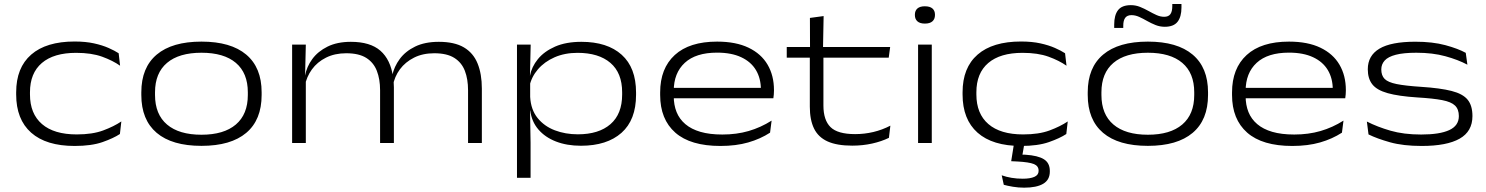

<svg xmlns="http://www.w3.org/2000/svg" viewBox="-20 -694 7214 932"><path d="M342.5 14.5Q204 14.5 131.2 -50Q58.5 -114.5 58.5 -235.5V-246Q58.5 -365.5 131.5 -429Q204.5 -492.5 342 -492.5Q395.5 -492.5 436.2 -483.5Q477 -474.5 507 -461.2Q537 -448 556 -435.5L563 -375Q527.5 -400 475.8 -418.8Q424 -437.5 349.5 -437.5Q241 -437.5 183.2 -388.2Q125.5 -339 125.5 -246V-235.5Q125.5 -142 183.8 -91.8Q242 -41.5 352.5 -41.5Q429 -41.5 480.8 -60.8Q532.5 -80 569 -104.5L562 -43.5Q531 -23 477.5 -4.2Q424 14.5 342.5 14.5Z M958 14Q815 14 740.5 -49.2Q666 -112.5 666 -233V-246Q666 -366 740.8 -429Q815.5 -492 958 -492Q1100.5 -492 1175.2 -429Q1250 -366 1250 -246V-233Q1250 -112 1175.2 -49Q1100.5 14 958 14ZM958 -40Q1066.5 -40 1124.8 -89.5Q1183 -139 1183 -233V-246Q1183 -339.5 1125 -388.8Q1067 -438 958 -438Q849 -438 790.8 -388.8Q732.5 -339.5 732.5 -246V-233Q732.5 -139 790.8 -89.5Q849 -40 958 -40Z M2252 0V-256Q2252 -310 2236.5 -350.2Q2221 -390.5 2185.2 -413Q2149.5 -435.5 2088 -435.5Q2032 -435.5 1989.8 -414.2Q1947.5 -393 1921.2 -357.5Q1895 -322 1887 -277.5L1874 -327.5H1884Q1893 -370.5 1920.5 -407.8Q1948 -445 1995.2 -468Q2042.5 -491 2110 -491Q2186 -491 2231.8 -464Q2277.5 -437 2298.2 -386Q2319 -335 2319 -263.5V0ZM1398 0V-477.5H1464.5L1461 -328.5L1464.5 -320V0ZM1825 0V-256Q1825 -310 1809.2 -350.2Q1793.5 -390.5 1757.8 -413Q1722 -435.5 1660.5 -435.5Q1605 -435.5 1562.5 -414.2Q1520 -393 1494 -357Q1468 -321 1459.5 -276.5L1449 -327H1461Q1468.5 -370 1495.8 -407.2Q1523 -444.5 1570 -467.8Q1617 -491 1683 -491Q1777 -491 1826.5 -447.8Q1876 -404.5 1888 -320Q1890 -307.5 1891 -294.2Q1892 -281 1892 -270V0Z M2800 13.5Q2732 13.5 2679 -7Q2626 -27.5 2593.2 -65.8Q2560.5 -104 2554 -157.5H2532.5L2553.5 -223.5Q2557 -161.5 2589.5 -121.2Q2622 -81 2673.2 -61.5Q2724.5 -42 2785 -42Q2886.5 -42 2943.2 -91.2Q3000 -140.5 3000 -235V-246Q3000 -340 2943 -388.8Q2886 -437.5 2783.5 -437.5Q2721.5 -437.5 2672.2 -416Q2623 -394.5 2591.2 -357.5Q2559.5 -320.5 2550 -274.5L2531 -326H2552.5Q2560.5 -369.5 2591 -407Q2621.5 -444.5 2674.5 -467.8Q2727.5 -491 2802 -491Q2928 -491 2997.8 -428.2Q3067.5 -365.5 3067.5 -245V-233.5Q3067.5 -112 2996.8 -49.2Q2926 13.5 2800 13.5ZM2489.5 169V-477.5H2556L2552.5 -327L2553.5 -300.5V-172.5L2553 -151L2555.5 -0.5V169Z M3477 14.5Q3331.5 14.5 3258 -50.2Q3184.5 -115 3184.5 -233V-245.5Q3184.5 -362 3255.5 -427Q3326.5 -492 3461 -492Q3552 -492 3613.5 -462.5Q3675 -433 3706 -380Q3737 -327 3737 -257V-254.5Q3737 -245.5 3736.2 -235.5Q3735.5 -225.5 3734 -217H3671.5Q3672.5 -226 3673 -237.2Q3673.5 -248.5 3673.5 -259Q3673.5 -313.5 3649.5 -353.8Q3625.5 -394 3578 -416.2Q3530.5 -438.5 3461 -438.5Q3357.5 -438.5 3304 -389Q3250.5 -339.5 3250.5 -253V-246.5V-239V-226.5Q3250.5 -184.5 3264.2 -150.2Q3278 -116 3306.8 -91.5Q3335.5 -67 3380 -54Q3424.5 -41 3486.5 -41Q3555.5 -41 3614 -58Q3672.5 -75 3725.5 -108.5L3718 -50Q3671 -19.5 3611.8 -2.5Q3552.5 14.5 3477 14.5ZM3214.5 -217V-267.5H3720V-217Z M4117 13Q4042.5 13 3997.2 -7.5Q3952 -28 3931.5 -70Q3911 -112 3911 -176V-433.5H3977V-182Q3977 -111 4011.5 -77Q4046 -43 4131 -43Q4176 -43 4219.2 -53.2Q4262.5 -63.5 4302 -84L4295 -25Q4259.5 -7.5 4213.5 2.8Q4167.5 13 4117 13ZM3799 -414V-466H4301L4294 -414ZM3912 -458.5 3911.5 -607 3978 -616 3975 -458.5Z M4436.5 0V-477.5H4503V0ZM4469.5 -579.5Q4445.5 -579.5 4433.2 -590.5Q4421 -601.5 4421 -621V-622.5Q4421 -642 4433.2 -652.8Q4445.5 -663.5 4469 -663.5Q4494 -663.5 4506.2 -652.8Q4518.5 -642 4518.5 -623V-621Q4518.5 -601.5 4506.2 -590.5Q4494 -579.5 4469.5 -579.5Z M4936.5 14.5Q4798 14.5 4725.2 -50Q4652.5 -114.5 4652.5 -235.5V-246Q4652.5 -365.5 4725.5 -429Q4798.5 -492.5 4936 -492.5Q4989.5 -492.5 5030.2 -483.5Q5071 -474.5 5101 -461.2Q5131 -448 5150 -435.5L5157 -375Q5121.5 -400 5069.8 -418.8Q5018 -437.5 4943.5 -437.5Q4835 -437.5 4777.2 -388.2Q4719.5 -339 4719.5 -246V-235.5Q4719.5 -142 4777.8 -91.8Q4836 -41.5 4946.5 -41.5Q5023 -41.5 5074.8 -60.8Q5126.5 -80 5163 -104.5L5156 -43.5Q5125 -23 5071.5 -4.2Q5018 14.5 4936.5 14.5ZM4954 -5.5 4939.5 78 4917.5 56.5Q4927.5 56.5 4937.5 56.5Q4947.5 56.5 4957.5 57Q5018.5 61 5047.2 79Q5076 97 5076 135.5V139Q5076 179 5044 198Q5012 217 4951.5 217Q4923.5 217 4896.8 212.5Q4870 208 4852.5 203L4842.5 157Q4865 165 4890.5 169.2Q4916 173.5 4944.5 173.5Q4980.5 173.5 5001 164.5Q5021.5 155.5 5021.5 136V134Q5021.5 111.5 4998.2 102.2Q4975 93 4920 90Q4910.5 89.5 4903.2 89.2Q4896 89 4888.5 88.5L4903.5 -5.5Z M5552 14Q5409 14 5334.5 -49.2Q5260 -112.5 5260 -233V-246Q5260 -366 5334.8 -429Q5409.5 -492 5552 -492Q5694.5 -492 5769.2 -429Q5844 -366 5844 -246V-233Q5844 -112 5769.2 -49Q5694.5 14 5552 14ZM5552 -40Q5660.5 -40 5718.8 -89.5Q5777 -139 5777 -233V-246Q5777 -339.5 5719 -388.8Q5661 -438 5552 -438Q5443 -438 5384.8 -388.8Q5326.5 -339.5 5326.5 -246V-233Q5326.5 -139 5384.8 -89.5Q5443 -40 5552 -40ZM5634 -564Q5610.5 -564 5589.2 -572.5Q5568 -581 5548.2 -592.2Q5528.5 -603.5 5509.8 -612Q5491 -620.5 5472.5 -620.5Q5452 -620.5 5442.2 -607.8Q5432.5 -595 5432.5 -569V-558.5H5388.5V-575Q5388.5 -620.5 5407.2 -644.8Q5426 -669 5469.5 -669Q5493 -669 5514 -660.5Q5535 -652 5555 -640.8Q5575 -629.5 5593.8 -621Q5612.5 -612.5 5631 -612.5Q5652 -612.5 5661.2 -625.2Q5670.5 -638 5670.5 -664V-674.5H5715V-657.5Q5715 -612.5 5696 -588.2Q5677 -564 5634 -564Z M6253 14.5Q6107.5 14.5 6034 -50.2Q5960.5 -115 5960.5 -233V-245.5Q5960.5 -362 6031.5 -427Q6102.5 -492 6237 -492Q6328 -492 6389.5 -462.5Q6451 -433 6482 -380Q6513 -327 6513 -257V-254.5Q6513 -245.5 6512.2 -235.5Q6511.5 -225.5 6510 -217H6447.5Q6448.5 -226 6449 -237.2Q6449.5 -248.5 6449.5 -259Q6449.5 -313.5 6425.5 -353.8Q6401.5 -394 6354 -416.2Q6306.5 -438.5 6237 -438.5Q6133.5 -438.5 6080 -389Q6026.5 -339.5 6026.5 -253V-246.5V-239V-226.5Q6026.5 -184.5 6040.2 -150.2Q6054 -116 6082.8 -91.5Q6111.5 -67 6156 -54Q6200.5 -41 6262.5 -41Q6331.5 -41 6390 -58Q6448.5 -75 6501.5 -108.5L6494 -50Q6447 -19.5 6387.8 -2.5Q6328.5 14.5 6253 14.5ZM5990.5 -217V-267.5H6496V-217Z M6881 14.5Q6791.5 14.5 6728 -3.2Q6664.5 -21 6623 -41.5L6615 -104Q6666 -78 6730 -59.5Q6794 -41 6878.5 -41Q6968.5 -41 7015 -62.5Q7061.5 -84 7061.5 -130.5Q7061.5 -163.5 7043 -181.5Q7024.5 -199.5 6980.5 -208Q6936.5 -216.5 6860 -221Q6768.5 -227 6716 -241.8Q6663.5 -256.5 6641.5 -284.5Q6619.5 -312.5 6619.5 -357.5V-358Q6619.5 -424 6676 -457.8Q6732.5 -491.5 6850.5 -491.5Q6934 -491.5 6996 -474.8Q7058 -458 7095 -437.5L7103 -380Q7058 -404 6996.2 -421Q6934.5 -438 6855 -438Q6793 -438 6755.5 -428.2Q6718 -418.5 6701.5 -400.2Q6685 -382 6685 -357Q6685 -327.5 6701.2 -311Q6717.5 -294.5 6759.5 -286Q6801.5 -277.5 6878 -272.5Q6971.5 -266.5 7026.2 -252.5Q7081 -238.5 7104.2 -210Q7127.5 -181.5 7127.5 -130.5Q7127.5 -56 7065.2 -20.8Q7003 14.5 6881 14.5Z"/></svg>

Font: Anek Latin Expanded Light
Style: Regular
Weight: 300
Width: 7
Designer: Yesha Goshar
Foundry: Ek Type
Version: Version 1.003